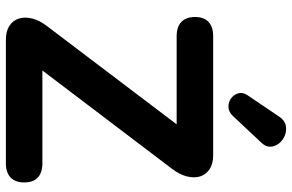

<svg xmlns="http://www.w3.org/2000/svg" viewBox="-190 -803 993 653"><g transform="rotate(90 306.5 -476.5)"><path d="M115 0Q86 0 67.8 -12Q49.5 -24 43.1 -44.5Q36.8 -65 43.1 -90.1Q49.5 -115.2 69.8 -141.2L437.2 -626.2V-580.8H103.2Q71.2 -580.8 54.5 -596.9Q37.8 -613 37.8 -643.2Q37.8 -673.5 54.5 -689.2Q71.2 -705 103.2 -705H508Q537 -705 555.2 -693Q573.5 -681 579.9 -660.9Q586.2 -640.8 579.9 -615.2Q573.5 -589.8 553.2 -563.8L185.8 -79.5V-124.2H535Q567 -124.2 583.8 -108.5Q600.5 -92.8 600.5 -62.5Q600.5 -32.2 583.8 -16.1Q567 0 535 0ZM374.2 -771.8Q360.2 -757.2 343.8 -756.9Q327.2 -756.5 314.2 -766.2Q301.2 -776 297.2 -790.8Q293.2 -805.5 303.5 -821.2L376.5 -929.2Q388.8 -948 406 -951.8Q423.2 -955.5 439.9 -949.1Q456.5 -942.8 467.2 -929.6Q478 -916.5 479 -900.4Q480 -884.2 465.2 -868.8Z"/></g></svg>

Font: Nunito ExtraLight
Style: Regular
Weight: 200
Designer: Vernon Adams
Foundry: Vernon Adams
Version: Version 3.602;April 4, 2023;FontCreator 14.0.0.2856 64-bit